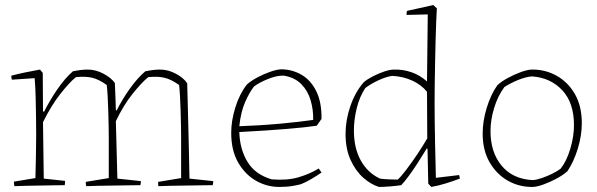

<svg xmlns="http://www.w3.org/2000/svg" viewBox="-20 -732 2359 759"><path d="M37 4Q36 0 35.5 -4.5Q35 -9 35 -14L120 -28Q121 -71 122 -113.5Q123 -156 123 -196Q123 -226 122.5 -265Q122 -304 121 -345.5Q120 -387 117 -423L27 -417Q24 -426 25 -433Q52 -440 81 -446Q110 -452 138 -457L149 -444L150 -292L154 -290Q176 -334 206 -378Q236 -422 268 -450Q301 -457 327 -457Q358 -457 388.5 -441Q419 -425 434 -404Q435 -385 436 -357.5Q437 -330 438 -297L441 -295Q463 -339 492.5 -380.5Q522 -422 554 -450Q587 -457 613 -457Q644 -457 674.5 -441Q705 -425 720 -403Q721 -374 722 -329Q723 -284 724.5 -231.5Q726 -179 727 -125.5Q728 -72 729 -26L823 -16Q823 -13 822.5 -8.5Q822 -4 821 0Q808 0 779 0.5Q750 1 715.5 1.5Q681 2 651 2.5Q621 3 606 4Q605 -2 605 -13L696 -28Q696 -68 696 -107Q696 -146 696 -185Q696 -204 695.5 -233Q695 -262 694 -293.5Q693 -325 691.5 -352.5Q690 -380 688 -396Q656 -419 628.5 -425Q601 -431 566 -427Q540 -406 504 -361Q468 -316 438 -253L444 -26L537 -16Q537 -13 536.5 -8.5Q536 -4 535 0Q522 0 493 0.5Q464 1 430 1.5Q396 2 366 2.5Q336 3 321 4Q319 -2 319 -13L410 -28Q410 -68 410 -107Q410 -146 410 -185Q410 -204 409.5 -233Q409 -262 408 -293.5Q407 -325 405.5 -352.5Q404 -380 402 -396Q370 -419 343 -425Q316 -431 280 -427Q254 -406 218 -360Q182 -314 150 -249L153 -26L237 -17Q237 -14 237 -9.5Q237 -5 236 0Q223 0 196 0.5Q169 1 138 1.5Q107 2 79.5 2.5Q52 3 37 4Z M1084 7Q1035 7 992 -17.5Q949 -42 921.5 -89.5Q894 -137 894 -207Q894 -255 910.5 -308Q927 -361 956 -398Q973 -413 997.5 -426Q1022 -439 1047.5 -448Q1073 -457 1091 -458Q1134 -458 1171 -437Q1208 -416 1230 -372Q1252 -328 1251 -262L1232 -235Q1193 -229 1116 -222.5Q1039 -216 926 -210Q928 -142 958.5 -92Q989 -42 1054 -23Q1115 -18 1159.5 -31Q1204 -44 1240 -66L1251 -50Q1234 -38 1211 -24.5Q1188 -11 1170 -4Q1160 -1 1137.5 3Q1115 7 1084 7ZM926 -233Q1011 -236 1087 -243Q1163 -250 1218 -258Q1219 -298 1208 -335.5Q1197 -373 1171 -399.5Q1145 -426 1102 -433Q1075 -434 1040 -420Q1005 -406 984 -390Q966 -367 949 -328.5Q932 -290 926 -233Z M1478 7Q1446 -3 1416 -29.5Q1386 -56 1366 -99.5Q1346 -143 1346 -203Q1346 -257 1365 -312.5Q1384 -368 1418 -407Q1432 -419 1454.5 -430.5Q1477 -442 1499.5 -449.5Q1522 -457 1537 -457Q1573 -458 1606.5 -446.5Q1640 -435 1668 -410L1671 -675L1587 -673Q1587 -683 1589 -689L1693 -712L1707 -699Q1706 -683 1704.5 -650Q1703 -617 1702 -574Q1701 -531 1700 -485.5Q1699 -440 1698.5 -398Q1698 -356 1698 -324Q1698 -295 1698.5 -250.5Q1699 -206 1700 -159.5Q1701 -113 1702 -77Q1703 -41 1703 -29L1795 -40L1798 -26Q1774 -17 1744 -7.5Q1714 2 1685 7L1673 -6L1670 -144L1667 -145Q1650 -117 1631 -87.5Q1612 -58 1594.5 -34.5Q1577 -11 1566 0Q1546 3 1521 5Q1496 7 1478 7ZM1552 -22Q1563 -31 1584.5 -59Q1606 -87 1629.5 -122Q1653 -157 1669 -185L1668 -369Q1647 -396 1610.5 -413Q1574 -430 1530 -432Q1508 -429 1478 -415.5Q1448 -402 1424 -384Q1401 -349 1390 -303.5Q1379 -258 1379 -216Q1379 -147 1406 -98Q1433 -49 1482 -26Q1495 -24 1515.5 -23Q1536 -22 1552 -22Z M2087 7Q2033 8 1988 -17.5Q1943 -43 1915.5 -90.5Q1888 -138 1888 -204Q1888 -253 1904 -305.5Q1920 -358 1946 -395Q1962 -410 1987 -423.5Q2012 -437 2037.5 -446.5Q2063 -456 2081 -457Q2135 -458 2180.5 -432.5Q2226 -407 2253 -359.5Q2280 -312 2280 -245Q2280 -196 2264 -144Q2248 -92 2223 -55Q2206 -40 2181 -26.5Q2156 -13 2130.5 -3.5Q2105 6 2087 7ZM2086 -20Q2101 -21 2121.5 -28Q2142 -35 2162.5 -45Q2183 -55 2196 -65Q2220 -95 2234.5 -144Q2249 -193 2249 -237Q2249 -326 2202.5 -375.5Q2156 -425 2083 -430Q2058 -428 2028.5 -416Q1999 -404 1974 -388Q1948 -353 1933.5 -305.5Q1919 -258 1919 -214Q1919 -130 1963 -77Q2007 -24 2086 -20Z"/></svg>

Font: Labrada ExtraLight
Style: Regular
Weight: 200
Designer: Mercedes Jáuregui
Foundry: Omnibus-Type Team
Version: Version 1.000; ttfautohint (v1.8.4.7-5d5b)